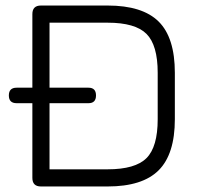

<svg xmlns="http://www.w3.org/2000/svg" viewBox="-20 -674 732 694"><path d="M128 0Q97 0 97 -31V-301H40Q12 -301 12 -329Q12 -357 40 -357H97V-623Q97 -654 128 -654H369Q495 -654 553.5 -596Q612 -538 612 -411V-243Q612 -117 553.5 -58.5Q495 0 369 0ZM159 -62H369Q469 -62 509.5 -102.5Q550 -143 550 -243V-411Q550 -511 509.5 -551.5Q469 -592 369 -592H159V-357H300Q327 -357 327 -329Q327 -301 300 -301H159Z"/></svg>

Font: Jura Medium
Style: Regular
Weight: 500
Designer: Daniel Johnson, Alexei Vanyashin
Foundry: Daniel Johnson
Version: Version 5.103